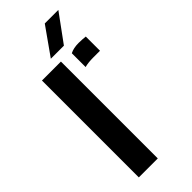

<svg xmlns="http://www.w3.org/2000/svg" viewBox="-250 -805 841 841"><g transform="rotate(-45 171.0 -384.0)"><path d="M51.5 0V-600H169V0ZM228.5 -506.5V-592Q249.5 -603 281.5 -603Q293 -603 304 -602.2Q315 -601.5 323.5 -600.5V-512.5H283Q250 -512.5 228.5 -506.5ZM146.5 -640 237 -768H321L227.5 -640Z"/></g></svg>

Font: Big Shoulders Stencil Text Thin
Style: Bold
Weight: 700
Version: Version 2.001